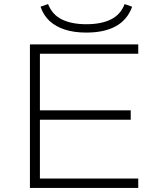

<svg xmlns="http://www.w3.org/2000/svg" viewBox="-20 -923 771 943"><path d="M127 0V-705H659V-659H176V-381H622V-335H176V-46H659V0ZM404 -763Q344 -763 299 -777.5Q254 -792 224 -819.5Q194 -847 179 -890L216 -903Q237 -850 285 -827Q333 -804 404 -804Q478 -804 525.5 -828Q573 -852 592 -903L629 -890Q606 -826 549.5 -794.5Q493 -763 404 -763Z"/></svg>

Font: Nunito Sans 10pt Expanded ExtraLight
Style: Regular
Weight: 250
Width: 7
Designer: Vernon Adams
Foundry: Vernon Adams
Version: Version 3.101;gftools[0.9.27]